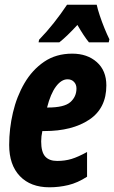

<svg xmlns="http://www.w3.org/2000/svg" viewBox="-20 -786 485 816"><path d="M190 10Q110 10 64.5 -37.5Q19 -85 19 -170Q19 -239 35 -307.5Q51 -376 84 -432.5Q117 -489 167.5 -523.5Q218 -558 287 -558Q351 -558 391.5 -522Q432 -486 432 -423Q432 -326 359.5 -277.5Q287 -229 169 -229H160Q155 -207 155 -185Q155 -140 172 -121Q189 -102 223 -102Q256 -102 284 -110.5Q312 -119 350 -140V-35Q310 -9 270.5 0.5Q231 10 190 10ZM183 -329Q253 -329 279 -352Q305 -375 305 -410Q305 -427 294.5 -438Q284 -449 267 -449Q241 -449 218 -418.5Q195 -388 180 -329ZM146 -617Q179 -651 209 -689Q239 -727 265 -766H391Q395 -747 404 -720Q413 -693 424 -666Q435 -639 445 -619L442 -606H358Q336 -633 309 -680Q263 -630 232 -606H144Z"/></svg>

Font: Noto Sans ExtraCondensed ExtraBold
Style: Italic
Weight: 800
Width: 2
Italic angle: -12°
Designer: Monotype Design Team
Foundry: Monotype Imaging Inc.
Version: Version 2.013; ttfautohint (v1.8.4.7-5d5b)